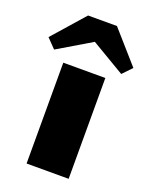

<svg xmlns="http://www.w3.org/2000/svg" viewBox="-203 -851 727 928"><g transform="rotate(20 160.5 -387.0)"><path d="M51.3 -518.6H267.6V0H51.3ZM378.4 -610.4 333 -563 160.2 -665.5 -12.2 -563 -58.1 -610.4 85.9 -773.9H234.4Z"/></g></svg>

Font: Black Ops One
Style: Regular
Weight: 400
Designer: James Grieshaber
Foundry: James Grieshaber
Version: Version 1.002